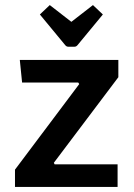

<svg xmlns="http://www.w3.org/2000/svg" viewBox="-20 -736 526 756"><path d="M292 -405 288 -411H67L58 -500H446V-432L192 -95L195 -89H443V0H39V-68ZM176 -716 261 -650 346 -716 385 -679 285 -558Q280 -552 273 -552H249Q242 -552 237 -558L137 -679Z"/></svg>

Font: Changa Medium
Style: Regular
Weight: 500
Designer: Eduardo Rodriguez Tunni
Foundry: Eduardo Rodriguez Tunni
Version: Version 3.003